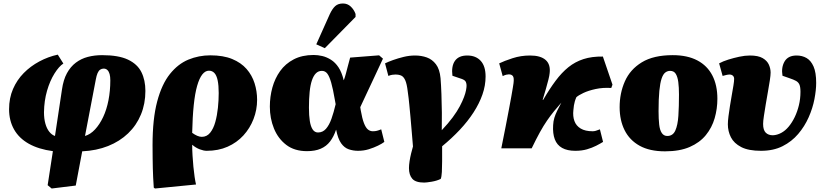

<svg xmlns="http://www.w3.org/2000/svg" viewBox="-20 -850 4736 1100"><path d="M276 230 253 211 283 16Q201 5 145 -26.5Q89 -58 60.5 -108.5Q32 -159 32 -224Q32 -288 54.5 -340Q77 -392 116 -431.5Q155 -471 205.5 -498Q256 -525 311 -537L343 -486Q318 -470 292 -428.5Q266 -387 249.5 -330Q233 -273 232 -207Q232 -170 240 -141.5Q248 -113 262.5 -95Q277 -77 295 -71L335 -337Q343 -393 363.5 -430.5Q384 -468 414.5 -491Q445 -514 483 -524Q521 -534 565 -534Q659 -534 713 -508.5Q767 -483 790 -437Q813 -391 813 -329Q813 -256 787.5 -194Q762 -132 714 -86Q666 -40 599.5 -13.5Q533 13 451 17L414 213ZM467 -71Q498 -80 524.5 -108.5Q551 -137 571 -179.5Q591 -222 601.5 -276Q612 -330 612 -390Q612 -411 608 -425.5Q604 -440 595.5 -448.5Q587 -457 574 -457Q563 -457 554 -451Q545 -445 539 -431Q533 -417 529 -395Z M868 230 861 225Q859 194 857.5 167.5Q856 141 855.5 113.5Q855 86 854.5 54.5Q854 23 854 -19Q854 -169 880.5 -268.5Q907 -368 953.5 -426Q1000 -484 1059.5 -508.5Q1119 -533 1185 -533Q1259 -533 1310 -512Q1361 -491 1392.5 -455Q1424 -419 1438.5 -373Q1453 -327 1453 -278Q1453 -221 1432.5 -168Q1412 -115 1374.5 -74Q1337 -33 1284 -9.5Q1231 14 1164 14Q1147 14 1124.5 5.5Q1102 -3 1082 -20H1081Q1081 8 1083 40.5Q1085 73 1088 105Q1091 137 1095 163.5Q1099 190 1103 207ZM1136 -66Q1165 -66 1184 -89.5Q1203 -113 1213.5 -151Q1224 -189 1228.5 -232.5Q1233 -276 1233 -317Q1233 -361 1227 -389.5Q1221 -418 1208.5 -431.5Q1196 -445 1177 -445Q1156 -445 1139 -423.5Q1122 -402 1109.5 -358.5Q1097 -315 1090 -247.5Q1083 -180 1081 -89Q1096 -78 1110 -72Q1124 -66 1136 -66Z M1739 16Q1667 16 1620 -20Q1573 -56 1549.5 -114Q1526 -172 1526 -239Q1526 -296 1540.5 -348.5Q1555 -401 1585 -443Q1615 -485 1663 -510Q1711 -535 1777 -535Q1801 -535 1826.5 -529Q1852 -523 1876.5 -507.5Q1901 -492 1919.5 -464Q1938 -436 1949 -391H1950Q1957 -410 1962 -429.5Q1967 -449 1973 -471.5Q1979 -494 1986 -520L2152 -533L2174 -514Q2149 -460 2126.5 -412Q2104 -364 2083.5 -320.5Q2063 -277 2044 -236L2047 -217Q2055 -171 2065 -145Q2075 -119 2087.5 -108.5Q2100 -98 2116 -98Q2129 -98 2139 -100.5Q2149 -103 2164 -109L2182 -37Q2169 -27 2145.5 -15.5Q2122 -4 2093 5Q2064 14 2031 14Q2004 14 1978.5 5.5Q1953 -3 1934.5 -29Q1916 -55 1906 -106H1905Q1892 -67 1871 -39.5Q1850 -12 1817.5 2Q1785 16 1739 16ZM1802 -91Q1829 -91 1847.5 -112Q1866 -133 1879 -169.5Q1892 -206 1903 -253L1899 -275Q1888 -340 1877.5 -376.5Q1867 -413 1855 -428.5Q1843 -444 1824 -444Q1804 -444 1790 -430Q1776 -416 1767 -389.5Q1758 -363 1754 -323.5Q1750 -284 1750 -233Q1750 -188 1755 -156.5Q1760 -125 1771.5 -108Q1783 -91 1802 -91ZM1841 -574 1792 -596 1869 -768Q1884 -800 1900.5 -815Q1917 -830 1945 -830Q1971 -830 1989.5 -812.5Q2008 -795 2017 -770V-753Z M2410 196Q2361 196 2342 174Q2323 152 2323 113Q2323 96 2326.5 73.5Q2330 51 2335.5 28.5Q2341 6 2346 -11Q2341 -66 2338 -106.5Q2335 -147 2331.5 -181.5Q2328 -216 2325 -250Q2322 -284 2316 -326Q2311 -369 2302 -389.5Q2293 -410 2279.5 -416.5Q2266 -423 2245 -423Q2237 -423 2227 -421.5Q2217 -420 2205 -415L2186 -487Q2204 -496 2232 -506Q2260 -516 2292.5 -524Q2325 -532 2358 -532Q2394 -532 2425 -521Q2456 -510 2477.5 -482Q2499 -454 2504 -402Q2507 -364 2509 -311Q2511 -258 2511.5 -204Q2512 -150 2511 -104Q2548 -143 2573.5 -177.5Q2599 -212 2614.5 -241.5Q2630 -271 2638.5 -294Q2647 -317 2650 -333.5Q2653 -350 2653 -358Q2653 -375 2646.5 -384.5Q2640 -394 2616 -401L2572 -416Q2565 -471 2586.5 -501.5Q2608 -532 2657 -532Q2706 -532 2734 -501.5Q2762 -471 2762 -412Q2762 -360 2744 -308.5Q2726 -257 2693 -206Q2660 -155 2614.5 -106.5Q2569 -58 2513 -12Q2513 -3 2513 14Q2513 31 2513 47.5Q2513 64 2513 74Q2513 108 2511.5 135.5Q2510 163 2505 175Q2483 186 2453 191Q2423 196 2410 196Z M3276 14Q3230 14 3200.5 -2.5Q3171 -19 3158.5 -52Q3146 -85 3149 -133Q3150 -155 3156 -175Q3162 -195 3172.5 -216Q3183 -237 3196 -262Q3174 -237 3154 -212.5Q3134 -188 3114 -159Q3094 -130 3073 -92Q3052 -54 3026 0H2852Q2866 -69 2877 -125.5Q2888 -182 2896 -224.5Q2904 -267 2909.5 -297.5Q2915 -328 2918 -347Q2921 -366 2922 -373Q2926 -404 2918.5 -414Q2911 -424 2895 -424Q2889 -424 2880.5 -422Q2872 -420 2860 -414L2840 -487Q2869 -501 2916.5 -516.5Q2964 -532 3017 -532Q3077 -532 3106 -506.5Q3135 -481 3129 -431Q3128 -418 3122 -394Q3116 -370 3107.5 -340.5Q3099 -311 3089 -278H3092Q3128 -340 3163 -387Q3198 -434 3236.5 -465Q3275 -496 3323 -511.5Q3371 -527 3434 -526L3489 -365L3482 -346Q3434 -349 3392.5 -340Q3351 -331 3322.5 -317.5Q3294 -304 3282 -293Q3276 -279 3273 -268Q3270 -257 3268 -245.5Q3266 -234 3265 -219Q3261 -184 3271 -156.5Q3281 -129 3307 -113.5Q3333 -98 3375 -98Q3385 -98 3393 -100.5Q3401 -103 3417 -109L3435 -37Q3419 -27 3395.5 -15Q3372 -3 3342.5 5.5Q3313 14 3276 14Z M3790 17Q3702 17 3644.5 -15Q3587 -47 3558.5 -104Q3530 -161 3530 -236Q3530 -316 3560 -384Q3590 -452 3657 -493Q3724 -534 3834 -534Q3918 -534 3975 -504Q4032 -474 4061 -418Q4090 -362 4090 -284Q4090 -227 4074.5 -173Q4059 -119 4024 -76Q3989 -33 3931.5 -8Q3874 17 3790 17ZM3803 -71Q3835 -71 3849 -102Q3863 -133 3866.5 -186.5Q3870 -240 3870 -308Q3870 -350 3866 -380Q3862 -410 3851.5 -427Q3841 -444 3819 -444Q3804 -444 3791.5 -434.5Q3779 -425 3770.5 -400Q3762 -375 3757.5 -329.5Q3753 -284 3753 -213Q3753 -169 3756.5 -137Q3760 -105 3771.5 -88Q3783 -71 3803 -71Z M4340 14Q4268 14 4226.5 -7.5Q4185 -29 4167.5 -63.5Q4150 -98 4150 -138Q4150 -156 4153.5 -183.5Q4157 -211 4162 -242.5Q4167 -274 4172.5 -305Q4178 -336 4182 -360.5Q4186 -385 4186 -398Q4186 -410 4178.5 -416.5Q4171 -423 4160 -423Q4152 -423 4141 -420.5Q4130 -418 4120 -415L4100 -487Q4122 -499 4152.5 -508.5Q4183 -518 4215.5 -525Q4248 -532 4276 -532Q4324 -532 4349.5 -517Q4375 -502 4385 -479.5Q4395 -457 4395 -434Q4395 -419 4390.5 -389.5Q4386 -360 4379.5 -324Q4373 -288 4367 -251.5Q4361 -215 4356.5 -185.5Q4352 -156 4352 -140Q4352 -105 4367 -90Q4382 -75 4408 -75Q4432 -76 4455.5 -88.5Q4479 -101 4498.5 -124.5Q4518 -148 4533 -179Q4548 -210 4557 -247Q4566 -284 4566 -324Q4566 -352 4560 -365.5Q4554 -379 4540.5 -386.5Q4527 -394 4503 -402L4463 -416Q4455 -464 4475 -498Q4495 -532 4544 -532Q4576 -532 4601 -517.5Q4626 -503 4641 -469Q4656 -435 4656 -375Q4656 -334 4646 -282Q4636 -230 4613 -178Q4590 -126 4553 -82.5Q4516 -39 4463.5 -12.5Q4411 14 4340 14Z"/></svg>

Font: Literata 18pt Black
Style: Italic
Weight: 900
Italic angle: -2°
Designer: Latin by Veronika Burian and Jose Scaglione. Greek by Irene Vlachou. Cyrillic by Vera Evstafieva
Foundry: TypeTogether
Version: Version 3.103;gftools[0.9.29]